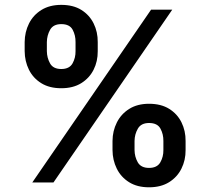

<svg xmlns="http://www.w3.org/2000/svg" viewBox="-20 -768 884 808"><path d="M453.5 -136.4V-174.7Q453.8 -217 471.8 -252.7Q489.7 -288.4 524 -309.8Q558.2 -331.3 607.2 -331.3Q657.7 -331.3 691.9 -310Q726.2 -288.7 743.8 -253Q761.4 -217.3 761 -174.7V-136.4Q761.4 -94.1 743.6 -58.4Q725.9 -22.7 691.4 -1.2Q657 20.2 607.2 20.2Q557.5 20.2 523.3 -1.2Q489 -22.7 471.4 -58.4Q453.8 -94.1 453.5 -136.4ZM83.8 -552.6V-590.9Q84.2 -633.5 102.1 -669.2Q120 -704.9 154.5 -726.2Q188.9 -747.5 237.9 -747.5Q288.4 -747.5 322.4 -726.2Q356.5 -704.9 374.1 -669.2Q391.7 -633.5 391.3 -590.9V-552.6Q391.7 -509.9 373.9 -474.6Q356.2 -439.3 321.9 -418Q287.6 -396.7 237.9 -396.7Q187.9 -396.7 153.6 -418Q119.3 -439.3 101.7 -474.8Q84.2 -510.3 83.8 -552.6ZM115.8 0 615.8 -727.3H704.9L204.9 0ZM546.2 -174.7V-136.4Q546.5 -108.3 559.8 -84.9Q573.2 -61.4 607.2 -61.4Q641.3 -61.4 654.7 -84.9Q668 -108.3 667.6 -136.4V-174.7Q668 -203.1 655.2 -226.7Q642.4 -250.4 607.2 -250.4Q573.9 -250.4 560.2 -226.7Q546.5 -203.1 546.2 -174.7ZM177.2 -590.9V-552.6Q177.6 -524.5 190.7 -501.1Q203.8 -477.6 237.9 -477.6Q272 -477.6 285.2 -501.1Q298.3 -524.5 297.9 -552.6V-590.9Q298.3 -619.3 285.7 -642.9Q273.1 -666.5 237.9 -666.5Q204.2 -666.5 190.9 -642.8Q177.6 -619 177.2 -590.9Z"/></svg>

Font: Inter UI Semi Bold
Style: Regular
Weight: 600
Designer: Rasmus Andersson
Foundry: rsms
Version: 3.2;8d6f07862